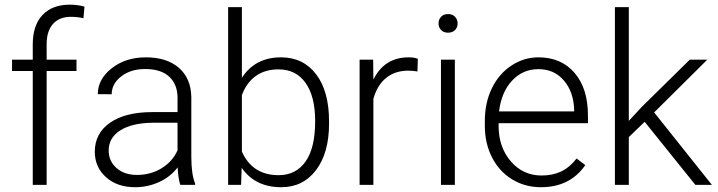

<svg xmlns="http://www.w3.org/2000/svg" viewBox="-20 -780 3028 810"><path d="M118.2 0V-480.5H30.8V-528.3H118.2V-592.3Q118.2 -673.3 159.4 -716.8Q200.7 -760.3 274.4 -760.3Q307.6 -760.3 336.4 -752L332 -703.1Q307.6 -709 278.8 -709Q230.5 -709 203.6 -679Q176.8 -648.9 176.8 -593.8V-528.3H302.7V-480.5H176.8V0Z M740.7 0Q731.9 -24.9 729.5 -73.7Q698.7 -33.7 651.1 -12Q603.5 9.8 550.3 9.8Q474.1 9.8 427 -32.7Q379.9 -75.2 379.9 -140.1Q379.9 -217.3 444.1 -262.2Q508.3 -307.1 623 -307.1H729V-367.2Q729 -423.8 694.1 -456.3Q659.2 -488.8 592.3 -488.8Q531.2 -488.8 491.2 -457.5Q451.2 -426.3 451.2 -382.3L392.6 -382.8Q392.6 -445.8 451.2 -491.9Q509.8 -538.1 595.2 -538.1Q683.6 -538.1 734.6 -493.9Q785.6 -449.7 787.1 -370.6V-120.6Q787.1 -43.9 803.2 -5.9V0ZM557.1 -42Q615.7 -42 661.9 -70.3Q708 -98.6 729 -146V-262.2H624.5Q537.1 -261.2 487.8 -230.2Q438.5 -199.2 438.5 -145Q438.5 -100.6 471.4 -71.3Q504.4 -42 557.1 -42Z M1368.2 -258.8Q1368.2 -135.3 1313.5 -62.7Q1258.8 9.8 1166.5 9.8Q1056.2 9.8 999.5 -72.3L997.1 0H942.4V-750H1000.5V-451.7Q1056.2 -538.1 1165.5 -538.1Q1259.3 -538.1 1313.7 -466.6Q1368.2 -395 1368.2 -267.6ZM1309.6 -269Q1309.6 -373.5 1269 -430.4Q1228.5 -487.3 1154.8 -487.3Q1098.6 -487.3 1059.6 -459.7Q1020.5 -432.1 1000.5 -378.9V-140.6Q1044.4 -41 1155.8 -41Q1228 -41 1268.8 -98.1Q1309.6 -155.3 1309.6 -269Z M1741.2 -478.5Q1722.7 -481.9 1701.7 -481.9Q1647 -481.9 1609.1 -451.4Q1571.3 -420.9 1555.2 -362.8V0H1497.1V-528.3H1554.2L1555.2 -444.3Q1601.6 -538.1 1704.1 -538.1Q1728.5 -538.1 1742.7 -531.7Z M1898.9 0H1840.3V-528.3H1898.9ZM1830.1 -681.2Q1830.1 -697.8 1840.8 -709.2Q1851.6 -720.7 1870.1 -720.7Q1888.7 -720.7 1899.7 -709.2Q1910.6 -697.8 1910.6 -681.2Q1910.6 -664.6 1899.7 -653.3Q1888.7 -642.1 1870.1 -642.1Q1851.6 -642.1 1840.8 -653.3Q1830.1 -664.6 1830.1 -681.2Z M2262.2 9.8Q2194.8 9.8 2140.4 -23.4Q2085.9 -56.6 2055.7 -116Q2025.4 -175.3 2025.4 -249V-270Q2025.4 -346.2 2054.9 -407.2Q2084.5 -468.3 2137.2 -503.2Q2189.9 -538.1 2251.5 -538.1Q2347.7 -538.1 2404.1 -472.4Q2460.4 -406.7 2460.4 -293V-260.3H2083.5V-249Q2083.5 -159.2 2135 -99.4Q2186.5 -39.6 2264.6 -39.6Q2311.5 -39.6 2347.4 -56.6Q2383.3 -73.7 2412.6 -111.3L2449.2 -83.5Q2384.8 9.8 2262.2 9.8ZM2251.5 -488.3Q2185.5 -488.3 2140.4 -439.9Q2095.2 -391.6 2085.4 -310.1H2402.3V-316.4Q2399.9 -392.6 2358.9 -440.4Q2317.9 -488.3 2251.5 -488.3Z M2699.7 -266.1 2632.8 -201.7V0H2574.2V-750H2632.8V-270L2688 -329.6L2890.1 -528.3H2963.9L2739.7 -305.7L2983.4 0H2913.6Z"/></svg>

Font: Vazir Thin
Style: Thin
Weight: 100
Designer: Saber Rastikerdar
Foundry: Saber Rastikerdar
Version: Version 30.0.0